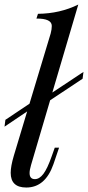

<svg xmlns="http://www.w3.org/2000/svg" viewBox="-20 -815 389 849"><path d="M110.8 -49.8Q110.8 -22.9 134.3 -22.9Q154.3 -22.9 171.9 -46.1Q189.5 -69.3 209 -125L222.2 -162.1H241.2L216.3 -88.9Q180.2 14.2 96.2 14.2Q27.3 14.2 27.3 -50.8Q27.3 -79.6 41 -126L100.1 -322.3L0 -254.9L3.9 -285.2L110.4 -356.4L204.1 -667Q209 -685.5 209 -700.2Q209 -733.4 141.1 -732.9L147.9 -753.9Q245.1 -754.9 326.2 -794.9L211.4 -405.8L349.1 -497.1L345.2 -466.8L201.7 -371.6L117.2 -85Q110.8 -63 110.8 -49.8Z"/></svg>

Font: PlayfairDisplay-Italic
Style: Italic
Weight: 400
Italic angle: -14°
Designer: Claus Eggers Sørensen
Foundry: Claus Eggers Sørensen
Version: Version 1.002;PS 001.002;hotconv 1.0.70;makeotf.lib2.5.58329